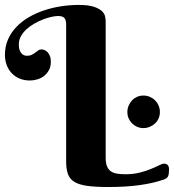

<svg xmlns="http://www.w3.org/2000/svg" viewBox="-20 -750 705 778"><path d="M408.2 -110.8Q408.2 -89.8 413.3 -76.9Q418.5 -64 428.2 -56.6Q438 -49.3 452.9 -46.6Q467.8 -43.9 487.8 -43.9Q520 -43.9 545.9 -50.5Q571.8 -57.1 591.3 -65.2Q610.8 -73.2 624.3 -80.1Q637.7 -86.9 645 -86.9Q654.3 -86.9 659.7 -81.1Q665 -75.2 665 -64Q665 -44.4 661.1 -35.9Q657.2 -27.3 645 -22.9Q600.6 -7.3 544.9 0.2Q489.3 7.8 418.9 7.8Q366.7 7.8 333.5 3.2Q300.3 -1.5 281.2 -13.2Q262.2 -24.9 255.1 -45.2Q248 -65.4 248 -97.2V-651.9Q248 -662.6 245.6 -668.9Q243.2 -675.3 238.8 -679Q234.4 -682.6 228.3 -683.8Q222.2 -685.1 214.8 -685.1Q204.1 -685.1 188.2 -681.6Q172.4 -678.2 154.8 -671.4Q137.2 -664.6 119.4 -654.5Q101.6 -644.5 87.6 -631.8Q73.7 -619.1 64.9 -603.5Q56.2 -587.9 56.2 -569.8Q56.2 -554.2 60.3 -544.9Q64.5 -535.6 69.8 -531Q75.2 -526.4 80.8 -525.1Q86.4 -523.9 88.9 -523.9Q101.1 -523.9 108.9 -528.1Q116.7 -532.2 123 -536.9Q129.4 -541.5 135 -545.7Q140.6 -549.8 147.9 -549.8Q153.8 -549.8 160.4 -547.1Q167 -544.4 172.6 -538.6Q178.2 -532.7 182.1 -523.2Q186 -513.7 186 -500Q186 -480.5 178.5 -466.3Q170.9 -452.1 158.9 -442.6Q147 -433.1 131.6 -428.5Q116.2 -423.8 101.1 -423.8Q77.6 -423.8 58.8 -431.9Q40 -439.9 26.9 -454.1Q13.7 -468.3 6.8 -487.3Q0 -506.3 0 -527.8Q0 -561.5 12.2 -589.6Q24.4 -617.7 45.7 -640.1Q66.9 -662.6 95.5 -679.4Q124 -696.3 157.2 -707.5Q190.4 -718.8 226.6 -724.4Q262.7 -730 298.8 -730Q338.9 -730 361.1 -722.4Q383.3 -714.8 393.8 -704.1Q404.3 -693.4 406.2 -681.6Q408.2 -669.9 408.2 -662.1ZM496.1 -295.9Q496.1 -309.6 501.2 -321.8Q506.3 -334 515.1 -343.3Q523.9 -352.5 535.6 -357.7Q547.4 -362.8 561 -362.8Q574.7 -362.8 586.9 -357.7Q599.1 -352.5 608.4 -343.3Q617.7 -334 622.8 -321.8Q627.9 -309.6 627.9 -295.9Q627.9 -282.2 622.8 -270.5Q617.7 -258.8 608.4 -250Q599.1 -241.2 586.9 -236.1Q574.7 -231 561 -231Q547.4 -231 535.6 -236.1Q523.9 -241.2 515.1 -250Q506.3 -258.8 501.2 -270.5Q496.1 -282.2 496.1 -295.9Z"/></svg>

Font: Berkshire Swash
Style: Regular
Weight: 700
Designer: Astigmatic (AOETI)
Foundry: Astigmatic (AOETI)
Version: Version 1.000